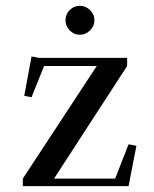

<svg xmlns="http://www.w3.org/2000/svg" viewBox="-20 -637 526 657"><path d="M58.1 0V-25.9L311 -411.1H130.9L87.9 -304.2L63 -309.1L87.9 -443.8L113.8 -439H415V-411.1L165 -25.9H374L419.9 -143.1L446.8 -138.2L419.9 0ZM218.5 -533Q204.1 -547.9 204.1 -567.9Q204.1 -587.9 218.5 -602.5Q232.9 -617.2 252.9 -617.2Q272.9 -617.2 288.1 -602.5Q303.2 -587.9 303.2 -567.9Q303.2 -547.9 288.1 -533Q272.9 -518.1 252.9 -518.1Q232.9 -518.1 218.5 -533Z"/></svg>

Font: Dehuti Alt
Style: Bold
Weight: 700
Version: Version 1.2